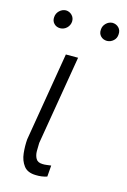

<svg xmlns="http://www.w3.org/2000/svg" viewBox="-112 -765 543 822"><g transform="rotate(15 160.0 -353.5)"><path d="M123.5 -528.3H177.7L111.3 -132.8Q110.4 -115.7 110.6 -96.7Q110.8 -77.6 118.7 -63.7Q126.5 -49.8 147.9 -49.3Q157.2 -48.8 167.2 -50.3Q177.2 -51.8 186 -52.7L182.1 -2.9Q170.9 1 158.2 2.7Q145.5 4.4 132.8 3.9Q95.7 3.4 78.9 -18.8Q62 -41 58.6 -72.8Q55.2 -104.5 57.6 -134.3ZM33.7 -669.9Q34.7 -686.5 46.6 -698.2Q58.6 -710 75.2 -710.9Q91.3 -710.4 102.5 -699Q113.8 -687.5 112.8 -670.4Q111.3 -653.8 99.4 -642.3Q87.4 -630.9 70.8 -630.4Q53.7 -630.4 43 -641.6Q32.2 -652.8 33.7 -669.9ZM240.7 -669.4Q241.2 -686 253.2 -698Q265.1 -710 281.7 -710.9Q298.8 -710.4 309.8 -699Q320.8 -687.5 319.3 -669.9Q318.8 -652.8 306.6 -641.6Q294.4 -630.4 278.3 -629.9Q261.2 -629.9 250.2 -641.1Q239.3 -652.3 240.7 -669.4Z"/></g></svg>

Font: Roboto Condensed Light
Style: Italic
Weight: 300
Italic angle: -12°
Designer: Christian Robertson
Foundry: Google
Version: Version 3.0; 2020